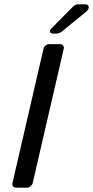

<svg xmlns="http://www.w3.org/2000/svg" viewBox="-20 -872 432 892"><path d="M55 0H105C117 0 129 -10 132 -22L276 -645C279 -657 271 -667 259 -667H209C196 -667 185 -657 182 -645L38 -22C35 -10 42 0 55 0ZM225 -716H245C249 -716 260 -720 263 -722L382 -819C398 -832 395 -852 377 -852H340C336 -852 325 -847 321 -843L219 -740C208 -729 211 -716 225 -716Z"/></svg>

Font: DIN Rundschrift
Style: EngKursiv
Weight: 400
Width: 3
Version: Version 1.027